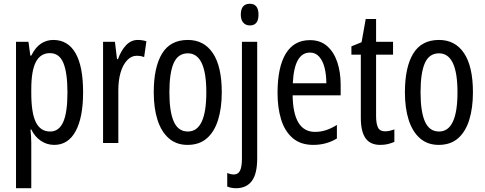

<svg xmlns="http://www.w3.org/2000/svg" viewBox="-20 -759 2572 1019"><path d="M263 -547Q340 -547 380.5 -477.5Q421 -408 421 -269Q421 -136 381.5 -63Q342 10 268 10Q229 10 197 -11.5Q165 -33 146 -72H142Q144 -51 145 -33Q146 -15 146 0V240H65V-537H131L141 -464H146Q168 -508 197.5 -527.5Q227 -547 263 -547ZM245 -477Q195 -477 170.5 -430.5Q146 -384 146 -285V-265Q146 -159 170.5 -110Q195 -61 246 -61Q293 -61 315.5 -111.5Q338 -162 338 -268Q338 -372 316.5 -424.5Q295 -477 245 -477Z M711 -547Q735 -547 757 -540L745 -456Q728 -463 705 -463Q677 -463 654.5 -439Q632 -415 620 -374Q608 -333 608 -280V0H527V-537H590L601 -445H606Q623 -492 649.5 -519.5Q676 -547 711 -547Z M1157 -269Q1157 -186 1137.5 -123Q1118 -60 1078 -25Q1038 10 975 10Q916 10 876 -25Q836 -60 816 -122.5Q796 -185 796 -269Q796 -402 840 -474.5Q884 -547 977 -547Q1063 -547 1110 -476.5Q1157 -406 1157 -269ZM879 -269Q879 -166 902.5 -113.5Q926 -61 977 -61Q1075 -61 1075 -269Q1075 -476 977 -476Q925 -476 902 -424.5Q879 -373 879 -269Z M1258 -681Q1258 -739 1306 -739Q1352 -739 1352 -681Q1352 -624 1306 -624Q1284 -624 1271 -639Q1258 -654 1258 -681ZM1235 240Q1207 240 1186 231V159Q1205 167 1221 167Q1244 167 1254 146.5Q1264 126 1264 83V-537H1345V82Q1345 163 1317 201Q1289 239 1235 240Z M1625 -546Q1680 -546 1716 -514.5Q1752 -483 1770 -429.5Q1788 -376 1788 -309V-253H1533Q1536 -59 1652 -59Q1681 -59 1709.5 -68Q1738 -77 1768 -96V-24Q1712 10 1643 10Q1575 10 1533 -26.5Q1491 -63 1472 -125Q1453 -187 1453 -265Q1453 -402 1496.5 -474Q1540 -546 1625 -546ZM1625 -480Q1584 -480 1561 -440Q1538 -400 1534 -317H1712Q1712 -361 1703 -398Q1694 -435 1674.5 -457.5Q1655 -480 1625 -480Z M2025 -62Q2037 -62 2049 -65Q2061 -68 2073 -72V-6Q2057 1 2039 5.5Q2021 10 1998 10Q1945 10 1920 -25.5Q1895 -61 1895 -133V-469H1845V-513L1899 -535L1921 -658H1976V-537H2066V-469H1976V-143Q1976 -103 1986 -82.5Q1996 -62 2025 -62Z M2490 -269Q2490 -186 2470.5 -123Q2451 -60 2411 -25Q2371 10 2308 10Q2249 10 2209 -25Q2169 -60 2149 -122.5Q2129 -185 2129 -269Q2129 -402 2173 -474.5Q2217 -547 2310 -547Q2396 -547 2443 -476.5Q2490 -406 2490 -269ZM2212 -269Q2212 -166 2235.5 -113.5Q2259 -61 2310 -61Q2408 -61 2408 -269Q2408 -476 2310 -476Q2258 -476 2235 -424.5Q2212 -373 2212 -269Z"/></svg>

Font: Noto Sans Bengali UI ExtraCondensed
Style: Regular
Weight: 400
Width: 2
Designer: Jelle Bosma - Monotype Design Team
Foundry: Monotype Imaging Inc.
Version: Version 2.003; ttfautohint (v1.8.4.7-5d5b)